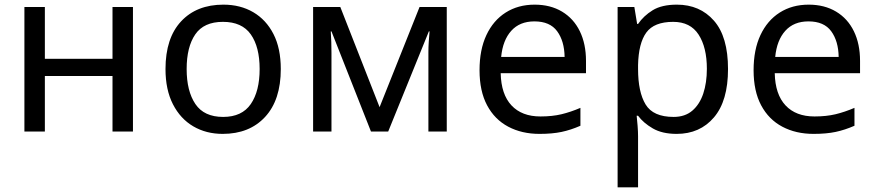

<svg xmlns="http://www.w3.org/2000/svg" viewBox="-20 -566 3771 826"><path d="M173 -536V-313H464V-536H552V0H464V-239H173V0H85V-536Z M1188 -269Q1188 -136 1120.5 -63Q1053 10 938 10Q867 10 811.5 -22.5Q756 -55 724 -117.5Q692 -180 692 -269Q692 -402 759 -474Q826 -546 941 -546Q1014 -546 1069.5 -513.5Q1125 -481 1156.5 -419.5Q1188 -358 1188 -269ZM783 -269Q783 -174 820.5 -118.5Q858 -63 940 -63Q1021 -63 1059 -118.5Q1097 -174 1097 -269Q1097 -364 1059 -418Q1021 -472 939 -472Q857 -472 820 -418Q783 -364 783 -269Z M1902 -536V0H1823V-342Q1823 -363 1824.5 -386Q1826 -409 1828 -431H1825L1650 0H1576L1406 -431H1403Q1406 -386 1406 -339V0H1327V-536H1444L1613 -105L1785 -536Z M2280 -546Q2348 -546 2398 -516Q2448 -486 2474.5 -431.5Q2501 -377 2501 -304V-251H2134Q2136 -160 2180.5 -112.5Q2225 -65 2305 -65Q2356 -65 2395.5 -74.5Q2435 -84 2477 -102V-25Q2436 -7 2396 1.5Q2356 10 2301 10Q2225 10 2166.5 -21Q2108 -52 2075.5 -113Q2043 -174 2043 -264Q2043 -352 2072.5 -415Q2102 -478 2155.5 -512Q2209 -546 2280 -546ZM2279 -474Q2216 -474 2179.5 -433.5Q2143 -393 2136 -321H2409Q2408 -389 2377 -431.5Q2346 -474 2279 -474Z M2892 -546Q2991 -546 3051.5 -477Q3112 -408 3112 -269Q3112 -132 3051.5 -61Q2991 10 2891 10Q2829 10 2788.5 -13.5Q2748 -37 2725 -68H2719Q2721 -51 2723 -25Q2725 1 2725 20V240H2637V-536H2709L2721 -463H2725Q2749 -498 2788 -522Q2827 -546 2892 -546ZM2876 -472Q2794 -472 2760.5 -426Q2727 -380 2725 -286V-269Q2725 -170 2757.5 -116.5Q2790 -63 2878 -63Q2927 -63 2958.5 -90Q2990 -117 3005.5 -163.5Q3021 -210 3021 -270Q3021 -362 2985.5 -417Q2950 -472 2876 -472Z M3459 -546Q3527 -546 3577 -516Q3627 -486 3653.5 -431.5Q3680 -377 3680 -304V-251H3313Q3315 -160 3359.5 -112.5Q3404 -65 3484 -65Q3535 -65 3574.5 -74.5Q3614 -84 3656 -102V-25Q3615 -7 3575 1.5Q3535 10 3480 10Q3404 10 3345.5 -21Q3287 -52 3254.5 -113Q3222 -174 3222 -264Q3222 -352 3251.5 -415Q3281 -478 3334.5 -512Q3388 -546 3459 -546ZM3458 -474Q3395 -474 3358.5 -433.5Q3322 -393 3315 -321H3588Q3587 -389 3556 -431.5Q3525 -474 3458 -474Z"/></svg>

Font: Noto IKEA Arabic
Style: Regular
Weight: 400
Designer: Monotype Design Team
Foundry: Monotype Imaging Inc.
Version: Version 1.200